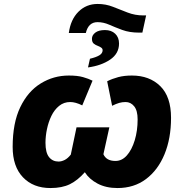

<svg xmlns="http://www.w3.org/2000/svg" viewBox="-20 -941 928 971"><path d="M328 -774Q337 -842 376.5 -881.5Q416 -921 474 -921Q515 -921 551.5 -906.5Q588 -892 625.5 -877.5Q663 -863 705 -863H719L700 -776H684Q635 -776 598.5 -789.5Q562 -803 532.5 -816Q503 -829 473 -829Q427 -829 414 -774ZM435 -644Q465 -651 482 -661Q499 -671 499 -687Q499 -695 492 -700Q485 -705 477 -708Q463 -713 454 -720.5Q445 -728 445 -745Q445 -763 462 -776Q479 -789 511 -789Q543 -789 562.5 -770.5Q582 -752 582 -721Q582 -670 537 -639.5Q492 -609 425 -600ZM235 10Q148 10 96 -44.5Q44 -99 44 -198Q44 -319 82.5 -399Q121 -479 186 -519Q251 -559 328 -559Q372 -559 400 -551Q428 -543 448 -533L396 -408Q362 -425 335 -425Q303 -425 279 -405.5Q255 -386 240 -355Q225 -324 217.5 -288Q210 -252 210 -219Q210 -169 228 -146.5Q246 -124 276 -124Q291 -124 307 -132Q323 -140 338 -159L367 -297H533L503 -161Q518 -127 564 -127Q597 -127 622 -155.5Q647 -184 661.5 -232Q676 -280 676 -337Q676 -382 658.5 -403.5Q641 -425 615 -425Q598 -425 582.5 -420.5Q567 -416 547 -406L522 -530Q548 -543 578 -551Q608 -559 647 -559Q736 -559 790.5 -505.5Q845 -452 845 -345Q845 -241 812 -161Q779 -81 718.5 -35.5Q658 10 574 10Q516 10 473.5 -12.5Q431 -35 409 -70Q373 -29 333.5 -9.5Q294 10 235 10Z"/></svg>

Font: Noto Sans ExtraBold
Style: Italic
Weight: 800
Italic angle: -12°
Designer: Monotype Design Team
Foundry: Monotype Imaging Inc.
Version: Version 2.013; ttfautohint (v1.8.4.7-5d5b)